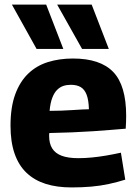

<svg xmlns="http://www.w3.org/2000/svg" viewBox="-20 -810 599 840"><path d="M293 10Q229 10 180 -5.5Q131 -21 96.5 -53.5Q62 -86 44 -137.5Q26 -189 26 -260Q26 -341 46.5 -397Q67 -453 103.5 -488Q140 -523 190 -538.5Q240 -554 299 -554Q419 -554 475.5 -495Q532 -436 532 -303Q532 -293 531.5 -277.5Q531 -262 530 -247Q505 -245 469 -242Q433 -239 389 -236Q345 -233 296 -231Q247 -229 196 -228Q195 -225 195 -222Q195 -219 195 -215Q195 -182 208.5 -160.5Q222 -139 250 -128.5Q278 -118 323 -118Q351 -118 382 -121Q413 -124 445 -129.5Q477 -135 509 -142L528 -24Q493 -13 456 -5Q419 3 379 6.5Q339 10 293 10ZM197 -325Q223 -325 249 -326Q275 -327 298 -328.5Q321 -330 339 -331Q357 -332 369 -332Q368 -372 359 -395.5Q350 -419 333 -429Q316 -439 290 -439Q272 -439 257 -434Q242 -429 229.5 -416.5Q217 -404 208.5 -381.5Q200 -359 197 -325ZM140 -596 32 -790H182L257 -596ZM339 -596 230 -790H381L456 -596Z"/></svg>

Font: Georama ExtraCondensed Thin
Style: Bold
Weight: 700
Version: Version 1.001